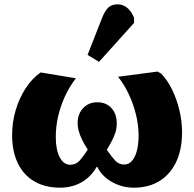

<svg xmlns="http://www.w3.org/2000/svg" viewBox="-20 -854 898 888"><path d="M258 14Q189 14 139 -15Q89 -44 62.5 -99Q36 -154 36 -229Q36 -289 52.5 -344.5Q69 -400 98.5 -445.5Q128 -491 168 -519L331 -492Q301 -453 280.5 -408.5Q260 -364 249 -316.5Q238 -269 238 -220Q238 -162 256 -127Q274 -92 305 -92Q331 -92 348.5 -111.5Q366 -131 386 -162Q369 -188 359 -209Q349 -230 344 -248.5Q339 -267 339 -284Q339 -327 364.5 -354Q390 -381 430 -381Q471 -381 495.5 -354Q520 -327 520 -284Q520 -273 518.5 -262Q517 -251 513 -239Q509 -227 503.5 -215Q498 -203 490.5 -189.5Q483 -176 474 -161Q495 -131 512 -112Q529 -93 555 -93Q575 -93 590 -109.5Q605 -126 613 -156.5Q621 -187 621 -228Q621 -274 609 -323.5Q597 -373 575.5 -418.5Q554 -464 526 -499L709 -523L726 -513Q755 -483 776.5 -438.5Q798 -394 810 -343Q822 -292 822 -243Q822 -163 795 -105.5Q768 -48 718 -17Q668 14 599 14Q544 14 497.5 -12.5Q451 -39 430 -82H427Q410 -52 385 -30.5Q360 -9 328 2.5Q296 14 258 14ZM438 -568 385 -600 452 -771Q466 -806 482 -820Q498 -834 524 -834Q548 -834 567.5 -818.5Q587 -803 600 -772V-748Z"/></svg>

Font: Literata ExtraBold
Style: Regular
Weight: 800
Designer: Latin by Veronika Burian and Jose Scaglione. Greek by Irene Vlachou. Cyrillic by Vera Evstafieva.
Foundry: TypeTogether
Version: Version 3.103;gftools[0.9.29]